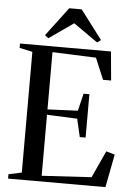

<svg xmlns="http://www.w3.org/2000/svg" viewBox="-62 -1005 735 1052"><g transform="rotate(5 305.0 -479.5)"><path d="M95 -39.5V-703.5L23.5 -719V-743H524L538.5 -584.5H494L445 -702L205 -711.5V-396.5L371.5 -404L394.5 -499.5H426.5V-261H394.5L371.5 -360L205 -367V-31.5L478 -47.5L546 -195.5L593.5 -182L558.5 0H23V-24ZM176 -785.5 156 -800.5 275.5 -959H344L464 -800.5L444 -785.5L310 -879.5Z"/></g></svg>

Font: Merriweather 120pt
Style: Regular
Weight: 400
Version: Version 2.100